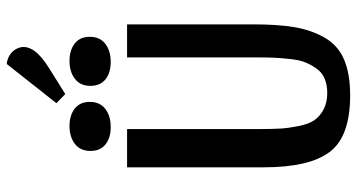

<svg xmlns="http://www.w3.org/2000/svg" viewBox="-272 -796 1090 587"><g transform="rotate(-90 273.5 -503.0)"><path d="M371 -1028Q390 -1026 404 -1014.5Q418 -1003 422 -985Q430 -943 359 -899L279 -849L251 -876ZM255 -774Q255 -743 233.5 -726.5Q212 -710 178 -710Q145 -710 125 -726Q105 -742 105 -772Q105 -803 126.5 -819.5Q148 -836 181 -836Q214 -836 234.5 -820Q255 -804 255 -774ZM454 -774Q454 -743 432.5 -726.5Q411 -710 377 -710Q344 -710 324 -726Q304 -742 304 -772Q304 -803 325.5 -819.5Q347 -836 380 -836Q413 -836 433.5 -820Q454 -804 454 -774ZM492 -274Q492 -199 483.5 -148.5Q475 -98 452 -57Q429 -16 385.5 3Q342 22 275 22Q149 22 102 -40.5Q55 -103 55 -241V-660H172V-252Q172 -214 173.5 -190Q175 -166 181 -136Q187 -106 198 -89Q209 -72 230.5 -60Q252 -48 282 -48Q307 -48 326 -56Q345 -64 357 -81Q369 -98 376 -115.5Q383 -133 386 -161Q389 -189 390 -209.5Q391 -230 391 -263V-660H492Z"/></g></svg>

Font: Sansita
Style: Regular
Weight: 400
Designer: Pablo Cosgaya
Foundry: Omnibus-Type
Version: Version 1.006;hotconv 1.0.109;makeotfexe 2.5.65596